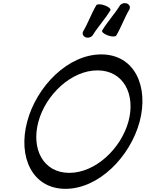

<svg xmlns="http://www.w3.org/2000/svg" viewBox="-20 -1169 921 1214"><path d="M715 -944C747 -998 766 -1055 798 -1109C806 -1124 799 -1141 782 -1147C765 -1153 744 -1146 736 -1131C703 -1078 658 -1030 626 -976C621 -968 637 -954 662 -945C686 -936 710 -936 715 -944ZM568 -949C601 -1002 646 -1050 678 -1104C683 -1112 667 -1126 642 -1135C618 -1144 594 -1144 589 -1136C557 -1082 538 -1025 506 -971C498 -956 505 -939 522 -933C539 -927 560 -934 568 -949ZM863 -400C922 -623 831 -825 620 -825C410 -825 211 -623 152 -400C92 -177 184 25 394 25C604 25 803 -177 863 -400ZM223 -400C270 -572 432 -724 596 -724C761 -724 839 -572 792 -400C744 -228 583 -76 418 -76C253 -76 176 -228 223 -400Z"/></svg>

Font: Nupuram Medium Oblique
Style: Regular
Weight: 500
Designer: Santhosh Thottingal (santhosh.thottingal@gmail.com)
Foundry: SMC
Version: Version 1.000